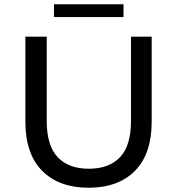

<svg xmlns="http://www.w3.org/2000/svg" viewBox="-20 -872 831 900"><path d="M395 8Q257 8 178 -71Q99 -150 99 -302V-700H199V-306Q199 -189 250.5 -135Q302 -81 396 -81Q491 -81 542.5 -135Q594 -189 594 -306V-700H691V-302Q691 -150 612.5 -71Q534 8 395 8ZM233 -792V-852H559V-792Z"/></svg>

Font: Montserrat Thin Medium
Style: Regular
Weight: 500
Version: Version 9.000